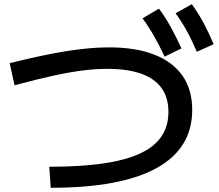

<svg xmlns="http://www.w3.org/2000/svg" viewBox="-20 -875 1040 912"><path d="M214 -83Q411 -83 536 -110.5Q661 -138 720.5 -195.5Q780 -253 780 -343Q780 -411 747.5 -456.5Q715 -502 650.5 -525Q586 -548 489 -548Q436 -548 375 -540.5Q314 -533 235.5 -516Q157 -499 49 -470L26 -575Q187 -615 298 -632.5Q409 -650 497 -650Q625 -650 713 -615.5Q801 -581 847 -515Q893 -449 893 -353Q893 -170 723.5 -76.5Q554 17 221 17ZM762 -606Q736 -661 711.5 -704Q687 -747 657 -788L735 -834Q767 -791 792 -745Q817 -699 842 -645ZM915 -629Q891 -685 867 -728.5Q843 -772 814 -812L891 -855Q923 -811 947.5 -765Q972 -719 995 -665Z"/></svg>

Font: M PLUS 1 Medium
Style: Regular
Weight: 500
Designer: Coji Morishita
Foundry: UNDERFOREST DESIGN
Version: Version 1.001